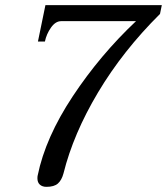

<svg xmlns="http://www.w3.org/2000/svg" viewBox="-20 -720 647 744"><path d="M125 -29Q125 -36 126 -40Q156 -187 262 -347Q368 -507 507 -638H217Q195 -638 177.5 -613Q160 -588 154 -559H127L156 -700H607L600 -666Q456 -523 360 -362Q264 -201 226 -48Q219 -22 204.5 -9Q190 4 160 4Q144 4 134.5 -4.5Q125 -13 125 -29Z"/></svg>

Font: Taviraj
Style: Italic
Weight: 400
Italic angle: -12°
Designer: Katatrad Team
Foundry: CadsonDemak
Version: Version 1.001